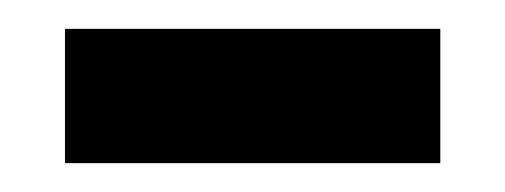

<svg xmlns="http://www.w3.org/2000/svg" viewBox="-20 -339 350 133"><path d="M25 -226H285V-319H25Z"/></svg>

Font: Noto Serif Georgian SemiBold
Style: Regular
Weight: 600
Designer: Monotype Design Team, Akaki Razmadze
Foundry: Google LLC
Version: Version 2.003